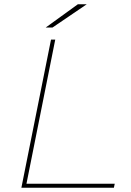

<svg xmlns="http://www.w3.org/2000/svg" viewBox="-20 -887 620 907"><path d="M221 -700H241L105 -19H522L518 0H81ZM348 -867H390L228 -757H196Z"/></svg>

Font: Montserrat Alternates Thin
Style: Italic
Weight: 250
Italic angle: -11.3°
Designer: Julieta Ulanovsky
Foundry: Julieta Ulanovsky
Version: Version 7.200